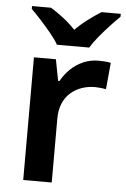

<svg xmlns="http://www.w3.org/2000/svg" viewBox="-54 -806 553 845"><g transform="rotate(5 222.5 -383.0)"><path d="M365 -552Q377 -552 393 -551Q409 -550 420 -547L409 -430Q400 -432 385.5 -433.5Q371 -435 360 -435Q330 -435 302.5 -425.5Q275 -416 253.5 -397.5Q232 -379 219.5 -350Q207 -321 207 -281V0H81V-542H178L196 -448H202Q218 -477 242 -500.5Q266 -524 297.5 -538Q329 -552 365 -552ZM177 -606Q164 -629 141.5 -656Q119 -683 95.5 -709Q72 -735 53 -753V-766H137Q163 -750 192.5 -727.5Q222 -705 247 -678Q274 -705 304 -727.5Q334 -750 360 -766H445V-753Q426 -735 402 -709Q378 -683 355.5 -656Q333 -629 320 -606Z"/></g></svg>

Font: Noto Sans Armenian SemiBold
Style: Regular
Weight: 600
Designer: Monotype Design Team
Foundry: Monotype Imaging Inc.
Version: Version 2.007